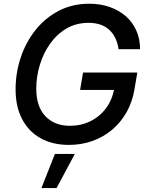

<svg xmlns="http://www.w3.org/2000/svg" viewBox="-20 -757 786 1016"><path d="M344.7 9.8Q257.8 9.8 194.3 -25.9Q130.9 -61.5 96.7 -127.2Q62.5 -192.9 62.5 -283.7Q62.5 -371.1 89.6 -452.4Q116.7 -533.7 167.7 -597.9Q218.8 -662.1 290.8 -699.7Q362.8 -737.3 452.1 -737.3Q511.2 -737.3 560.5 -720Q609.9 -702.6 646 -670.9Q682.1 -639.2 701.7 -594.7Q721.2 -550.3 721.2 -496.6H607.4Q603 -528.8 590.8 -554.4Q578.6 -580.1 558.8 -598.6Q539.1 -617.2 511.2 -626.7Q483.4 -636.2 448.2 -636.2Q383.8 -636.2 332.5 -606.4Q281.2 -576.7 245.4 -526.1Q209.5 -475.6 190.7 -413.6Q171.9 -351.6 171.9 -287.6Q171.9 -192.4 220.5 -141.8Q269 -91.3 349.6 -91.3Q409.7 -91.3 459.2 -116Q508.8 -140.6 541.7 -185.3Q574.7 -230 584.5 -289.6L611.8 -281.2H403.8L419.4 -373H706.5L691.9 -286.1Q680.7 -217.8 649.7 -163.1Q618.7 -108.4 572.5 -69.8Q526.4 -31.2 468.3 -10.7Q410.2 9.8 344.7 9.8ZM199.2 238.3 270.5 57.6H376L279.3 238.3Z"/></svg>

Font: Inter 16pt Medium
Style: Italic
Weight: 500
Italic angle: -9.3988°
Version: Version 4.001;git-66647c0bb